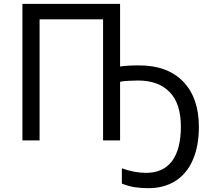

<svg xmlns="http://www.w3.org/2000/svg" viewBox="-20 -734 1113 1004"><path d="M607.9 0H519V-632.8H187V0H97.2V-713.9H607.9V-386.2Q645 -392.1 707 -392.1Q856 -392.1 938 -307.1Q1020 -222.2 1020 -70.8Q1020 29.3 988.5 101.8Q957 174.3 897.5 212.2Q837.9 250 755.9 250Q717.3 250 684.3 244.9Q651.4 239.7 617.2 226.1V146Q682.6 169.9 744.1 169.9Q833.5 169.9 879.6 108.2Q925.8 46.4 925.8 -71.8Q925.8 -191.9 867.4 -252.4Q809.1 -313 701.2 -313Q680.2 -313 649.7 -311.3Q619.1 -309.6 607.9 -306.2Z"/></svg>

Font: NotoPenekeko
Style: Regular
Weight: 400
Designer: Monotype Design team
Foundry: Monotype Imaging Inc.
Version: Version 1.04